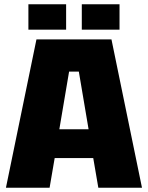

<svg xmlns="http://www.w3.org/2000/svg" viewBox="-20 -886 698 906"><path d="M8 0 152 -700H506L650 0H444L420 -140H238L214 0ZM260 -276H398L352 -548H306ZM114 -746V-866H292V-746ZM366 -746V-866H544V-746Z"/></svg>

Font: Tektur ExtraBold
Style: Regular
Weight: 800
Designer: Adam Jagosz
Foundry: Adam Jagosz
Version: Version 1.005;gftools[0.9.30]